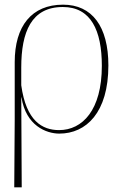

<svg xmlns="http://www.w3.org/2000/svg" viewBox="-20 -562 544 822"><path d="M41 240H73L71 -145H72C91 -24 178 10 234 10C349 10 444 -80 444 -282C444 -449 374 -542 250 -542C115 -542 43 -450 43 -296V-51ZM233 -5C161 -5 92 -44 71 -197V-273C71 -425 114 -532 249 -532C369 -532 416 -432 416 -280C416 -91 333 -5 233 -5Z"/></svg>

Font: Noto Serif Display Thin
Style: Regular
Weight: 100
Designer: Monotype Design Team
Foundry: Monotype Imaging Inc.
Version: Version 2.009